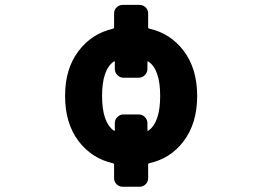

<svg xmlns="http://www.w3.org/2000/svg" viewBox="-20 -666 1040 765"><path d="M468.8 78.1Q455.1 78.1 444.8 68.4Q434.6 58.6 434.6 43.9V-10.7Q434.6 -14.6 429.7 -15.6Q346.7 -34.2 293.9 -102.5Q239.3 -173.8 239.3 -283.7Q239.3 -393.6 293.9 -463.9Q345.7 -532.2 430.7 -551.8Q434.6 -552.7 434.6 -556.6V-612.3Q434.6 -627 444.8 -636.7Q455.1 -646.5 468.8 -646.5H536.1Q549.8 -646.5 560.1 -636.7Q570.3 -627 570.3 -612.3V-556.6Q570.3 -552.7 575.2 -551.8Q658.2 -533.2 710.9 -464.8Q765.6 -393.6 765.6 -283.7Q765.6 -173.8 710.9 -102.5Q659.2 -34.2 574.2 -15.6Q570.3 -14.6 570.3 -10.7V43.9Q570.3 58.6 560.1 68.4Q549.8 78.1 536.1 78.1ZM437.5 -418.9Q437.5 -421.9 435.5 -421.9Q434.6 -421.9 433.6 -420.9Q386.7 -388.7 386.7 -283.7Q386.7 -178.7 433.6 -145.5Q434.6 -144.5 435.5 -144.5Q437.5 -144.5 437.5 -147.5V-174.8Q437.5 -189.5 447.8 -199.7Q458 -210 471.7 -210H533.2Q546.9 -210 557.1 -199.7Q567.4 -189.5 567.4 -174.8V-147.5Q567.4 -144.5 569.3 -144.5Q570.3 -144.5 571.3 -145.5Q618.2 -178.7 618.2 -283.7Q618.2 -388.7 571.3 -420.9Q570.3 -421.9 569.3 -421.9Q567.4 -421.9 567.4 -418.9V-391.6Q567.4 -377 557.1 -366.7Q546.9 -356.4 533.2 -356.4H471.7Q458 -356.4 447.8 -366.7Q437.5 -377 437.5 -391.6Z"/></svg>

Font: Rounded-L Mgen+ 1mn bold
Style: Bold
Weight: 700
Designer: [Source Han Sans]
Ryoko NISHIZUKA  (kana & ideographs); Paul D. Hunt (Latin, Greek & Cyrillic); Wenlong ZHANG  (bopomofo
Version: Version 1.059.20150602